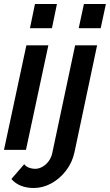

<svg xmlns="http://www.w3.org/2000/svg" viewBox="-20 -750 550 961"><path d="M112 -523H222L110 0H0ZM155 -730H265L240 -609H130ZM149 191Q114 191 85.5 180Q57 169 37 146L101 72Q111 84 125.5 89.5Q140 95 156 95Q174 95 192 85Q210 75 223 57.5Q236 40 241 19L356 -523H466L353 11Q342 63 310.5 104Q279 145 236.5 168Q194 191 149 191ZM400 -730H510L484 -609H374Z"/></svg>

Font: Raleway Thin SemiBold
Style: Italic
Weight: 600
Italic angle: -12°
Version: Version 4.026